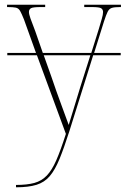

<svg xmlns="http://www.w3.org/2000/svg" viewBox="-20 -556 540 816"><path d="M48 230Q95 230 126 221.5Q157 213 179 190Q201 167 219.5 124.5Q238 82 260 13L137 -321H11V-331H133L82 -473Q72 -498 65.5 -509.5Q59 -521 47.5 -523.5Q36 -526 12 -526H10V-536H172V-526H153Q120 -526 111.5 -521Q103 -516 103 -505Q103 -496 109.5 -477.5Q116 -459 130 -423L162 -331H368L400 -433Q407 -457 412.5 -475.5Q418 -494 418 -505Q418 -515 410.5 -520.5Q403 -526 370 -526H338V-536H494V-526H490Q467 -526 455.5 -522.5Q444 -519 437.5 -506Q431 -493 422 -465L380 -331H493V-321H376L275 1Q252 73 233 119.5Q214 166 191.5 192.5Q169 219 135 229.5Q101 240 49 240H48ZM198 -231Q220 -166 240.5 -111Q261 -56 272 -25Q281 -54 293 -93.5Q305 -133 320 -182L364 -321H166Z"/></svg>

Font: Noto Serif Display SemiCondensed Thin
Style: Regular
Weight: 100
Width: 4
Designer: Monotype Design Team
Foundry: Monotype Imaging Inc.
Version: Version 2.009